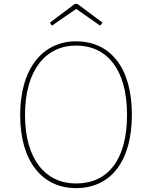

<svg xmlns="http://www.w3.org/2000/svg" viewBox="-20 -959 784 990"><path d="M248 -827 373 -913 496 -827 509 -842 379 -939H366L237 -842ZM372 -746C202 -746 84 -608 84 -366C84 -124 200 11 372 11C552 11 660 -129 660 -367C660 -615 545 -746 372 -746ZM372 -724C531 -724 635 -602 635 -367C635 -137 538 -13 372 -13C215 -13 109 -137 109 -366C109 -598 216 -724 372 -724Z"/></svg>

Font: Glow Sans SC Normal Thin
Style: Regular
Weight: 100
Designer: Ryoko NISHIZUKA (kana, bopomofo & ideographs); Paul D. Hunt (Latin, Greek & Cyrillic); Sandoll Communications, Soo-young
Version: Version 0.93